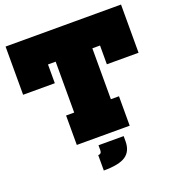

<svg xmlns="http://www.w3.org/2000/svg" viewBox="-170 -911 1176 1269"><g transform="rotate(-20 418.0 -276.0)"><path d="M824 -772V-433H601V-565H547V-207H604V0H232V-207H289V-565H235V-433H12V-772ZM366 51H543V87Q543 156.5 497 188.2Q451 220 342 220V112Q353.5 112 359.8 105.5Q366 99 366 87Z"/></g></svg>

Font: Hepta Slab ExtraLight Black
Style: Regular
Weight: 900
Version: Version 1.102